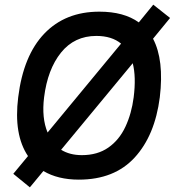

<svg xmlns="http://www.w3.org/2000/svg" viewBox="-20 -760 749 823"><path d="M58 -343Q80 -522 170 -616Q260 -710 406 -710Q511 -710 575 -664L637 -740L709 -683L636 -594Q684 -503 665 -343Q644 -179 557 -84.5Q470 10 318 10Q228 10 166 -27L108 43L37 -15L100 -91Q38 -183 58 -343ZM169 -343Q158 -254 184 -192L499 -573Q459 -606 393 -606Q299 -606 241.5 -534.5Q184 -463 169 -343ZM331 -95Q398 -95 444.5 -127.5Q491 -160 517.5 -216.5Q544 -273 553 -343Q564 -430 549 -489L242 -118Q279 -95 331 -95Z"/></svg>

Font: Haskoy SemiBold
Style: Italic
Weight: 600
Designer: Ertekin Erdin
Foundry: Ertekin Erdin
Version: Version 2.000; ttfautohint (v1.8.4.7-5d5b)